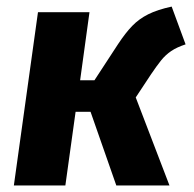

<svg xmlns="http://www.w3.org/2000/svg" viewBox="-20 -569 594 589"><path d="M506.6 -548.8 549.3 -432.9Q522.6 -424.2 505.2 -412.4Q487.7 -400.5 474.1 -383.6Q460.6 -366.7 443.4 -341.2L396.4 -270.1L499.9 0H336.8L257.8 -226H211.9L180.5 0H22.5L96.5 -531.6H254.5L225.8 -322.7H269.7L342.4 -434Q364.9 -468.1 385.7 -489.6Q406.5 -511.1 434.9 -525.3Q463.2 -539.4 506.6 -548.8Z"/></svg>

Font: Fira Sans Variable
Style: Italic
Weight: 397
Italic angle: -8°
Designer: Carrois Corporate & Edenspiekermann AG
Foundry: Carrois Corporate GbR & Edenspiekermann AG
Version: Version 4.202